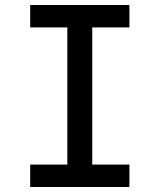

<svg xmlns="http://www.w3.org/2000/svg" viewBox="-20 -750 640 770"><path d="M101 0H499V-90H350V-640H499V-730H101V-640H250V-90H101Z"/></svg>

Font: JetBrains Mono Medium
Style: Regular
Weight: 436
Monospace: yes
Designer: Philipp Nurullin, Konstantin Bulenkov
Foundry: JetBrains
Version: Version 2.305